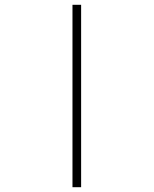

<svg xmlns="http://www.w3.org/2000/svg" viewBox="-20 -780 640 800"><path d="M282 0H318V-760H282Z"/></svg>

Font: Noto Sans Mono ExtraLight
Style: Regular
Weight: 200
Designer: Monotype Design Team
Foundry: Monotype Imaging Inc.
Version: Version 2.014